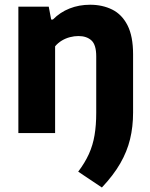

<svg xmlns="http://www.w3.org/2000/svg" viewBox="-20 -576 651 831"><path d="M421 235.5 318.5 167Q347.5 128.5 364.8 90.5Q382 52.5 389.2 9.2Q396.5 -34 396.5 -88V-332Q396.5 -382 375.8 -401Q355 -420 319.5 -420Q301.5 -420 283 -415.2Q264.5 -410.5 247.8 -400.5Q231 -390.5 218.5 -375.5V0H59.5V-547H191L201.5 -491.5H209Q240 -523 281 -539.2Q322 -555.5 370 -555.5Q423.5 -555.5 465.8 -534.5Q508 -513.5 532 -466.2Q556 -419 556 -341V-88.5Q556 -27.5 543 26.2Q530 80 500.5 131.2Q471 182.5 421 235.5Z"/></svg>

Font: Encode Sans Condensed Thin
Style: Bold
Weight: 700
Version: Version 3.002